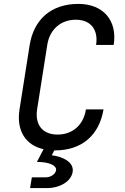

<svg xmlns="http://www.w3.org/2000/svg" viewBox="-20 -760 640 983"><path d="M134 203H219C291 203 345 166 352 120C360 68 297 41 245 35L258 10C259 10 261 10 262 10C398 10 488 -67 510 -200H420C408 -121 352 -71 275 -71C198 -71 158 -121 170 -200L222 -530C234 -609 291 -659 368 -659C444 -659 484 -609 472 -530H562C582 -655 509 -740 381 -740C244 -740 154 -663 132 -530L80 -200C63 -92 110 -17 203 4L169 69C236 69 271 89 267 112C264 130 242 148 213 148H143Z"/></svg>

Font: JetBrains Mono
Style: Italic
Weight: 400
Italic angle: -9°
Monospace: yes
Designer: Philipp Nurullin, Konstantin Bulenkov
Foundry: JetBrains
Version: Version 2.305